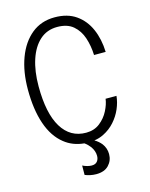

<svg xmlns="http://www.w3.org/2000/svg" viewBox="-136 -826 873 1116"><g transform="rotate(-15 300.0 -268.0)"><path d="M302.5 203Q283.5 203 265.8 199Q248 195 235 189.5L235.5 133Q249 140 263.8 143.8Q278.5 147.5 290 147.5Q312.5 147.5 323.2 134.2Q334 121 334 101Q334 71.5 314.5 44Q300.5 25.5 281.5 12Q212.5 5.5 163.5 -34Q104.5 -80.5 74.8 -167.2Q45 -254 45 -374.5Q45 -481.5 75.8 -564Q106.5 -646.5 164.2 -693.5Q222 -740.5 303 -740.5Q380 -740.5 431.2 -704.8Q482.5 -669 509.2 -607.8Q536 -546.5 538.5 -469.5H468.5Q466.5 -525 450.5 -573.5Q434.5 -622 399.2 -652.2Q364 -682.5 303.5 -682.5Q241.5 -682.5 198.5 -644Q155.5 -605.5 132.8 -536.8Q110 -468 110 -376.5Q110 -214 161.5 -129.5Q213 -45 308 -45Q357 -45 391 -71.8Q425 -98.5 444.2 -136.2Q463.5 -174 467.5 -206.5H533Q529.5 -168.5 512.8 -129.8Q496 -91 467.2 -58.8Q438.5 -26.5 399 -7Q372.5 6.5 342 10.5Q366.5 25 382.5 45Q404 73.5 404 109Q404 148 378 175.5Q352 203 302.5 203Z"/></g></svg>

Font: Spline Sans Mono Light
Style: Regular
Weight: 300
Monospace: yes
Version: Version 1.004